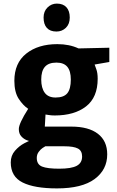

<svg xmlns="http://www.w3.org/2000/svg" viewBox="-20 -796 650 1071"><path d="M145 -9.8Q145 -7.8 128.4 -14.4Q111.8 -21 98.4 -35.9Q85 -50.8 85 -76.2Q85 -106.9 137.2 -189Q108.4 -208 84.2 -245.1Q60.1 -282.2 60.1 -345.2Q60.1 -444.3 126.5 -497.1Q192.9 -549.8 299.8 -549.8Q366.7 -549.8 418 -525.9L589.8 -529.8V-450.2L507.8 -436Q508.8 -432.1 516.8 -411.1Q524.9 -390.1 524.9 -356.9Q524.9 -252.9 460 -202.4Q395 -151.9 285.2 -151.9Q266.1 -151.9 251.5 -154.5Q236.8 -157.2 233.9 -157.2L230 -89.8H377.9Q474.1 -89.8 526.1 -49.8Q578.1 -9.8 578.1 64.9Q578.1 150.9 507.6 202.9Q437 254.9 297.9 254.9Q171.9 254.9 106 221.9Q40 189 40 109.9Q40 71.8 63.5 44.9Q86.9 18.1 116 2.9Q145 -12.2 145 -9.8ZM210 -352.1Q210 -305.2 229.5 -278.6Q249 -252 290 -252Q335.9 -252 355.5 -275.9Q375 -299.8 375 -352.1Q375 -399.9 355.5 -423.3Q335.9 -446.8 294.9 -446.8Q251 -446.8 230.5 -423.3Q210 -399.9 210 -352.1ZM185.1 85Q185.1 121.1 214.6 133.1Q244.1 145 310.1 145Q377.9 145 408 128.9Q438 112.8 438 77.1Q438 44.9 414.6 32.5Q391.1 20 337.9 20H232.9Q229 22 217.5 29.5Q206.1 37.1 195.6 51.5Q185.1 65.9 185.1 85ZM296.9 -775.9Q332 -775.9 350.6 -755.4Q369.1 -734.9 369.1 -698.2Q369.1 -662.1 347.7 -641.1Q326.2 -620.1 294.9 -620.1Q259.8 -620.1 241.5 -640.1Q223.1 -660.2 223.1 -698.2Q223.1 -732.9 245.1 -754.4Q267.1 -775.9 296.9 -775.9Z"/></svg>

Font: Kadwa
Style: Bold
Weight: 700
Designer: Sol Matas
Foundry: Sol Matas
Version: Version 1.001;PS 001.000;hotconv 1.0.70;makeotf.lib2.5.58329